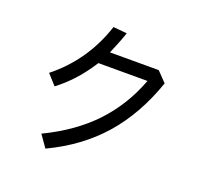

<svg xmlns="http://www.w3.org/2000/svg" viewBox="-135 -889 1190 1121"><g transform="rotate(20 460.0 -328.5)"><path d="M471 -722Q459 -686 445 -651.5Q431 -617 417 -584H720L779 -523Q706 -311 578 -165Q450 -19 255 73L203 -1Q384 -88 500.5 -211Q617 -334 680 -502H375Q329 -430 280.5 -377.5Q232 -325 181 -287L124 -350Q310 -498 386 -730Z"/></g></svg>

Font: BM YEONSUNG
Style: Regular
Weight: 400
Designer: Bongjin Kim; Myungsoo Han; Jaehyun Keum; Jihee Min; Dokyung Lee; Chorong Kim; Jooyeon Kang; Sang-a Kim;
Foundry: Sandoll Communications Inc.
Version: Version 1.000;PS 1;hotconv 16.6.51;makeotf.lib2.5.65220